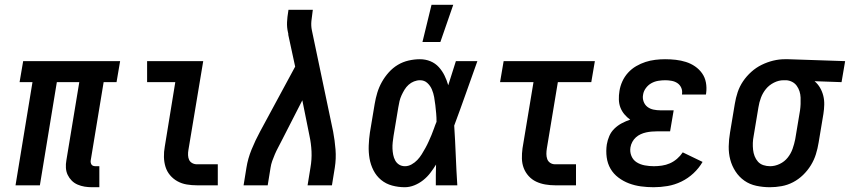

<svg xmlns="http://www.w3.org/2000/svg" viewBox="-20 -776 3559 804"><path d="M365 8Q349 8 334 5.5Q319 3 305 -3Q291 -9 280.5 -19.5Q270 -30 263.5 -43.5Q257 -57 256 -73Q255 -89 258 -105L312 -432H218L147 0H45L116 -432H62L77 -520H483L468 -432H414L360 -105Q359 -100 360 -95Q361 -90 363.5 -86.5Q366 -83 370.5 -81.5Q375 -80 380 -80H396V8Z M805 0Q783 0 762 -3.5Q741 -7 723 -17Q705 -27 692 -42.5Q679 -58 673 -77.5Q667 -97 666.5 -118.5Q666 -140 670 -162L714 -432H596V-520H831L769 -148Q767 -137 767.5 -126Q768 -115 772 -106.5Q776 -98 785 -93Q794 -88 805 -88H892V0Z M1000 0 1012 -74Q1018 -112 1033.5 -150Q1049 -188 1069 -225L1216 -497L1187 -631Q1188 -633 1187 -635.5Q1186 -638 1186 -640Q1181 -661 1182 -683Q1183 -705 1187 -728L1188 -735H1290L1289 -728Q1286 -708 1284 -688Q1282 -668 1286 -649L1375 -225Q1382 -188 1385 -150Q1388 -112 1382 -74L1370 0H1268L1280 -74Q1286 -108 1284.5 -141.5Q1283 -175 1276 -207L1246 -356L1158 -184Q1151 -170 1144 -157Q1137 -144 1131 -130Q1125 -116 1120 -102Q1115 -88 1113 -74L1101 0Z M1675 8Q1648 8 1622 1Q1596 -6 1576 -22.5Q1556 -39 1544 -62.5Q1532 -86 1527.5 -112Q1523 -138 1524 -166Q1525 -194 1529 -221L1549 -341Q1553 -365 1560 -388Q1567 -411 1579 -432.5Q1591 -454 1608 -473Q1625 -492 1646 -504.5Q1667 -517 1691 -522.5Q1715 -528 1738 -528Q1762 -528 1782.5 -519.5Q1803 -511 1817.5 -495Q1832 -479 1841.5 -459.5Q1851 -440 1857 -419Q1865 -444 1873 -469.5Q1881 -495 1889 -520H1979Q1955 -453 1931 -385Q1907 -317 1882 -250Q1886 -188 1888.5 -125Q1891 -62 1895 0H1805Q1805 -22 1805 -43.5Q1805 -65 1806 -87Q1795 -69 1782 -52Q1769 -35 1752 -21.5Q1735 -8 1715 0Q1695 8 1675 8ZM1676 -80Q1690 -80 1703.5 -87.5Q1717 -95 1727.5 -106Q1738 -117 1746 -130Q1754 -143 1761.5 -156.5Q1769 -170 1775 -183.5Q1781 -197 1787 -211Q1793 -225 1797.5 -238.5Q1802 -252 1808 -266Q1808 -284 1806.5 -301Q1805 -318 1803 -335.5Q1801 -353 1798 -369.5Q1795 -386 1788.5 -401.5Q1782 -417 1769.5 -428.5Q1757 -440 1739 -440Q1726 -440 1713.5 -435Q1701 -430 1691 -421Q1681 -412 1674 -400.5Q1667 -389 1661.5 -377Q1656 -365 1653 -352.5Q1650 -340 1648 -327L1628 -207Q1626 -194 1624.5 -180.5Q1623 -167 1623.5 -154Q1624 -141 1626.5 -128Q1629 -115 1635 -104Q1641 -93 1651.5 -86.5Q1662 -80 1676 -80ZM1749 -600 1787 -756H1878L1824 -600Z M2305 0Q2284 0 2263.5 -3.5Q2243 -7 2225 -15.5Q2207 -24 2193.5 -39Q2180 -54 2173 -72.5Q2166 -91 2165.5 -112Q2165 -133 2168 -155L2214 -432H2074L2089 -520H2471L2456 -432H2316L2270 -155Q2268 -143 2268 -131.5Q2268 -120 2271.5 -110Q2275 -100 2284 -94Q2293 -88 2305 -88H2392V0Z M2717 8Q2690 8 2664 4.5Q2638 1 2614 -8Q2590 -17 2569.5 -32.5Q2549 -48 2536.5 -69.5Q2524 -91 2520.5 -117.5Q2517 -144 2521 -171Q2524 -189 2531.5 -206.5Q2539 -224 2553 -237.5Q2567 -251 2584 -260Q2601 -269 2619 -275Q2606 -284 2595 -297Q2584 -310 2578 -325.5Q2572 -341 2571.5 -359Q2571 -377 2574 -395Q2577 -415 2586 -435Q2595 -455 2610 -471.5Q2625 -488 2644 -499Q2663 -510 2683 -516.5Q2703 -523 2724 -525.5Q2745 -528 2765 -528Q2788 -528 2810 -525.5Q2832 -523 2852.5 -516.5Q2873 -510 2890.5 -498Q2908 -486 2920 -469Q2932 -452 2936 -430.5Q2940 -409 2937 -386L2936 -380H2836V-383Q2838 -397 2832.5 -409Q2827 -421 2816.5 -428Q2806 -435 2792.5 -437.5Q2779 -440 2766 -440Q2751 -440 2736 -437.5Q2721 -435 2707.5 -427.5Q2694 -420 2684.5 -407Q2675 -394 2673 -380Q2670 -365 2675 -351Q2680 -337 2691 -328.5Q2702 -320 2716.5 -317Q2731 -314 2746 -314H2801L2786 -226H2731Q2720 -226 2708.5 -225Q2697 -224 2685.5 -221.5Q2674 -219 2663 -214Q2652 -209 2643 -201Q2634 -193 2628 -182Q2622 -171 2620 -159Q2617 -140 2624 -123Q2631 -106 2646 -96.5Q2661 -87 2680 -83.5Q2699 -80 2718 -80Q2734 -80 2751.5 -82.5Q2769 -85 2785 -92Q2801 -99 2815 -111Q2829 -123 2839 -138L2922 -98Q2907 -72 2884 -50.5Q2861 -29 2833 -15.5Q2805 -2 2775.5 3Q2746 8 2717 8Z M3204 8Q3175 8 3147 2Q3119 -4 3097 -19.5Q3075 -35 3060 -58Q3045 -81 3038 -107.5Q3031 -134 3031.5 -163Q3032 -192 3037 -221L3057 -341Q3061 -366 3069 -390Q3077 -414 3091.5 -435.5Q3106 -457 3126 -475Q3146 -493 3169.5 -504.5Q3193 -516 3217.5 -522Q3242 -528 3266 -528H3281L3519 -520L3504 -432L3391 -436Q3405 -424 3414 -408.5Q3423 -393 3427.5 -375Q3432 -357 3431.5 -337.5Q3431 -318 3428 -299L3408 -179Q3404 -154 3396.5 -130Q3389 -106 3375.5 -84Q3362 -62 3343 -43.5Q3324 -25 3301 -13Q3278 -1 3253 3.5Q3228 8 3204 8ZM3205 -80Q3225 -80 3245 -89.5Q3265 -99 3278.5 -116Q3292 -133 3299 -153Q3306 -173 3310 -193L3330 -313Q3332 -327 3332.5 -340.5Q3333 -354 3332.5 -367.5Q3332 -381 3328 -393.5Q3324 -406 3316.5 -416.5Q3309 -427 3297.5 -433Q3286 -439 3273 -440H3261Q3241 -440 3221 -430Q3201 -420 3187.5 -403.5Q3174 -387 3166.5 -367Q3159 -347 3156 -327L3136 -207Q3133 -192 3132.5 -177.5Q3132 -163 3133.5 -149Q3135 -135 3140 -122Q3145 -109 3154 -99Q3163 -89 3176.5 -84.5Q3190 -80 3205 -80Z"/></svg>

Font: Iosevka Curly Slab Semibold
Style: Italic
Weight: 600
Italic angle: -9°
Monospace: yes
Designer: Belleve Invis
Foundry: Belleve Invis
Version: Version 22.1.2; ttfautohint (v1.8.4)